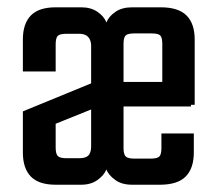

<svg xmlns="http://www.w3.org/2000/svg" viewBox="-20 -508 597 528"><path d="M263.1 -292.1 287.3 -229.8 133.1 -167.7 42.9 -201.7ZM42.9 -201.7 133.1 -167.7V-102Q133.1 -84.7 139.1 -78.8Q145.1 -72.9 162.9 -72.9H198Q214.4 -72.9 222.1 -79.5Q229.8 -86.1 230.6 -102.9V-385.1Q228.2 -415.1 198 -415.1H162.9Q145.1 -415.1 139.1 -409.6Q133.1 -404.1 133.1 -386V-311.4H42.9V-399.5Q42.9 -442.8 64.8 -465.4Q86.7 -487.9 133.2 -487.9H203.6Q230.1 -487.9 248.3 -475.3Q266.5 -462.7 272.6 -446.2Q279.1 -462.7 297.2 -475.3Q315.2 -487.9 343.5 -487.9H422.1Q470.5 -487.9 493 -465.4Q515.4 -442.8 515.4 -399.5V-219.8H426.3V-387Q426.3 -405.1 420.6 -410.6Q415 -416.1 396.5 -416.1H349.5Q331.7 -416.1 325.7 -410.6Q319.7 -405.1 319.7 -387V-100.9Q319.7 -83.6 325.7 -77.7Q331.7 -71.8 349.5 -71.8H394.1Q412.7 -71.8 418.3 -77.7Q423.9 -83.6 423.9 -100.9V-140.9H513V-88.5Q513 -45.1 490.6 -22.5Q468.2 0 419.8 0H343.3Q315 0 297 -13Q278.9 -26.1 272.4 -41.8Q266.3 -26.1 248.1 -13Q229.9 0 203.4 0H133.2Q86.7 0 64.8 -22.5Q42.9 -45.1 42.9 -88.5ZM505.1 -282.6V-215.2H262.9V-282.6Z"/></svg>

Font: Teko Variable Light
Style: Regular
Weight: 300
Designer: Manushi Parikh, Jonny Pinhorn
Foundry: Indian Type Foundry
Version: Version 3.000